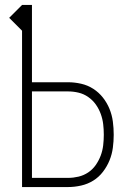

<svg xmlns="http://www.w3.org/2000/svg" viewBox="-20 -755 540 775"><path d="M69 0V-631L17 -683L69 -735H109V-423H255Q281 -423 307.5 -417Q334 -411 356.5 -396.5Q379 -382 395.5 -361Q412 -340 422 -315.5Q432 -291 435.5 -264.5Q439 -238 439 -211Q439 -185 435.5 -158.5Q432 -132 422 -107.5Q412 -83 395.5 -61.5Q379 -40 356.5 -26Q334 -12 307.5 -6Q281 0 255 0ZM255 -37Q276 -37 297 -42Q318 -47 336 -59Q354 -71 366.5 -89Q379 -107 386.5 -127Q394 -147 396.5 -168.5Q399 -190 399 -211Q399 -233 396.5 -254Q394 -275 386.5 -295.5Q379 -316 366.5 -333.5Q354 -351 336 -363.5Q318 -376 297 -381Q276 -386 255 -386H109V-37Z"/></svg>

Font: Iosevka SS18 Extralight
Style: Regular
Weight: 200
Monospace: yes
Designer: Belleve Invis
Foundry: Belleve Invis
Version: Version 25.1.1; ttfautohint (v1.8.4)